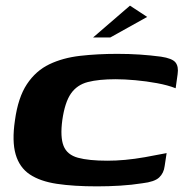

<svg xmlns="http://www.w3.org/2000/svg" viewBox="-20 -654 651 681"><path d="M33 -227Q44 -308 75.5 -355.5Q107 -403 155 -426Q203 -449 264.5 -456Q326 -463 396 -463Q438 -463 475.5 -460.5Q513 -458 551 -453Q591 -447 602.5 -432.5Q614 -418 610 -391L603 -341Q575 -352 537 -359Q499 -366 460 -369.5Q421 -373 390 -373Q330 -373 291.5 -363Q253 -353 231.5 -322Q210 -291 201 -228Q193 -168 205.5 -136.5Q218 -105 256.5 -94.5Q295 -84 361 -84Q391 -84 424 -87Q457 -90 494 -96.5Q531 -103 571 -111L564 -65Q561 -40 544.5 -24.5Q528 -9 485 -4Q447 2 406 4.5Q365 7 324 7Q241 7 181.5 -2Q122 -11 85.5 -35.5Q49 -60 35.5 -106.5Q22 -153 33 -227ZM310 -521 441 -634 502 -594 371 -521Z"/></svg>

Font: Genos
Style: Bold Italic
Weight: 700
Italic angle: -8°
Version: Version 1.010